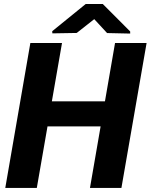

<svg xmlns="http://www.w3.org/2000/svg" viewBox="-20 -922 739 942"><path d="M543 -424.8 521.5 -301.8H163.6L185.1 -424.8ZM284.2 -710.9 160.6 0H5.9L128.9 -710.9ZM699.2 -710.9 575.7 0H421.4L544.4 -710.9ZM484.4 -902.3 618.7 -767.6V-757.3L505.4 -759.8L442.4 -828.1L356.4 -760.3L236.8 -758.3L236.3 -769L400.4 -902.3Z"/></svg>

Font: Roboto ExtraBold
Style: Italic
Weight: 800
Designer: Christian Robertson
Foundry: Google
Version: Version 3.009; 2024